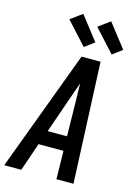

<svg xmlns="http://www.w3.org/2000/svg" viewBox="-160 -1056 802 1130"><g transform="rotate(15 241.5 -490.5)"><path d="M-17 0 257 -735H373L405 0H301L298 -172H146L87 0ZM296 -260 292 -490Q292 -513 291 -535.5Q290 -558 290 -581Q282 -558 274 -535.5Q266 -513 258 -490L178 -260ZM425 -793 301 -929 372 -981 484 -837ZM255 -793 131 -929 202 -981 314 -837Z"/></g></svg>

Font: Iosevka Semibold
Style: Italic
Weight: 600
Italic angle: -9°
Monospace: yes
Designer: Belleve Invis
Foundry: Belleve Invis
Version: Version 32.5.0; ttfautohint (v1.8.4)